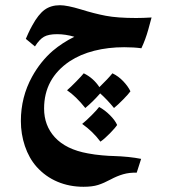

<svg xmlns="http://www.w3.org/2000/svg" viewBox="-20 -380 651 736"><path d="M522 -195Q493 -199 456 -199Q395 -199 341.5 -185.5Q288 -172 247 -145Q149 -79 149 36Q149 101 190 146Q233 193 317 208Q343 213 372 215.5Q401 218 414 218Q476 220 521 229L504 282Q476 281 452 288Q428 295 404 308Q378 322 356 329Q334 336 300 336Q246 336 200 316.5Q154 297 120 259Q91 226 75.5 180Q60 134 60 84Q60 -8 103 -86Q135 -144 182 -185Q220 -217 265 -239Q231 -249 199 -249Q166 -249 148.5 -239Q131 -229 114 -202L79 -231Q81 -236 88 -251.5Q95 -267 104 -283Q127 -325 151 -342.5Q175 -360 210 -360Q237 -360 290 -344Q341 -328 385.5 -319.5Q430 -311 502 -311Q529 -311 561 -313Q559 -305 548.5 -267Q538 -229 522 -195ZM417 34Q391 2 364 -22Q336 10 307 34Q271 -11 237 -34Q250 -45 272 -67.5Q294 -90 301 -99Q338 -81 361 -46Q394 -78 411 -99Q434 -88 452.5 -68.5Q471 -49 480 -30Q473 -20 452.5 1Q432 22 417 34ZM365 163Q336 124 295 95Q309 84 331 62Q353 40 360 30Q382 42 401.5 61.5Q421 81 429 99Q422 110 401.5 131Q381 152 365 163Z"/></svg>

Font: Mirza
Style: Bold
Weight: 700
Designer: Arabic design by Kourosh Beigpour, Latin design by Eduardo Tunni, engineering by Lasse Fister
Version: Version 1.0010g